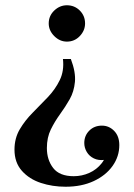

<svg xmlns="http://www.w3.org/2000/svg" viewBox="-20 -489 508 729"><path d="M249 -265Q268 -215 264.5 -178Q261 -141 244.5 -112Q228 -83 208 -55.5Q188 -28 173 2.5Q158 33 158 73Q158 118 182 149Q206 180 260 180Q291 180 319 167.5Q347 155 366 131Q385 107 387 73L433 62Q433 105 407.5 141Q382 177 336 198.5Q290 220 229 220Q179 220 135 205.5Q91 191 63 159.5Q35 128 35 79Q35 36 55 2Q75 -32 104.5 -61.5Q134 -91 162 -120.5Q190 -150 207 -185Q224 -220 219 -265ZM367 -12Q394 -12 413.5 8Q433 28 433 62L377 118Q354 121 336.5 112.5Q319 104 309.5 88Q300 72 300 54Q300 26 319 7Q338 -12 367 -12ZM234 -469Q263 -469 283 -449Q303 -429 303 -400Q303 -373 283 -352Q263 -331 234 -331Q207 -331 186 -352Q165 -373 165 -400Q165 -429 186 -449Q207 -469 234 -469Z"/></svg>

Font: Brygada 1918 SemiBold
Style: Regular
Weight: 600
Designer: Mateusz Machalski | Borys Kosmynka | Przemek Hoffer
Foundry: NIEPODLEGLA 2018
Version: Version 3.006